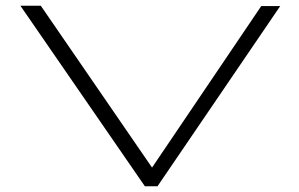

<svg xmlns="http://www.w3.org/2000/svg" viewBox="-20 -644 1040 668"><path d="M484 4 51 -624H122L509 -61L889 -623H955L528 4Z"/></svg>

Font: Inconsolata UltraExpanded Light
Style: Regular
Weight: 300
Width: 9
Monospace: yes
Designer: Raph Levien, Cyreal, Brenton Simpson
Foundry: Raph Levien, Cyreal, Google
Version: Version 3.001; ttfautohint (v1.8.2.53-6de2)